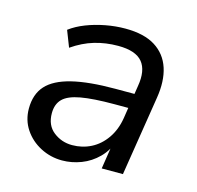

<svg xmlns="http://www.w3.org/2000/svg" viewBox="-81 -579 691 673"><g transform="rotate(15 265.0 -243.0)"><path d="M199 9Q157 9 120.5 -10Q84 -29 62 -62Q40 -95 40 -137Q40 -189 68.5 -220.5Q97 -252 158 -267Q219 -282 315 -282H395L387 -229H326Q249 -229 204.5 -221Q160 -213 141 -194Q122 -175 122 -142Q122 -98 151.5 -75Q181 -52 219 -52Q256 -52 287.5 -68Q319 -84 341 -115.5Q363 -147 370 -190L389 -312Q399 -370 374.5 -400Q350 -430 286 -430Q241 -430 200.5 -418Q160 -406 121 -379L98 -438Q122 -456 154 -468.5Q186 -481 222.5 -488Q259 -495 295 -495Q363 -495 403.5 -469.5Q444 -444 459 -398Q474 -352 464 -290L418 0H341L358 -110H368Q355 -70 328.5 -43.5Q302 -17 268 -4Q234 9 199 9Z"/></g></svg>

Font: Nunito Sans 12pt ExtraLight 12pt
Style: Italic
Weight: 400
Italic angle: -9°
Version: Version 3.101;gftools[0.9.27]